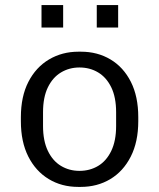

<svg xmlns="http://www.w3.org/2000/svg" viewBox="-20 -724 625 754"><path d="M287 10Q222 10 171 -21Q120 -52 91 -109.5Q62 -167 62 -248V-264Q62 -345 91.5 -402.5Q121 -460 172.5 -490.5Q224 -521 288 -521H298Q363 -521 414 -490.5Q465 -460 494 -402.5Q523 -345 523 -264V-248Q523 -167 493.5 -109Q464 -51 413 -20.5Q362 10 297 10ZM292 -53Q333 -53 365.5 -72.5Q398 -92 417 -131.5Q436 -171 436 -229V-283Q436 -342 417 -381Q398 -420 365.5 -439.5Q333 -459 292 -459Q252 -459 219.5 -439.5Q187 -420 168 -381Q149 -342 149 -283V-229Q149 -171 168 -131.5Q187 -92 219.5 -72.5Q252 -53 292 -53ZM143 -616V-704H228V-616ZM360 -616V-704H444V-616Z"/></svg>

Font: Chivo Medium Light
Style: Regular
Weight: 300
Version: Version 2.002